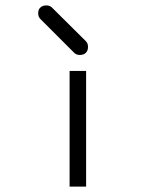

<svg xmlns="http://www.w3.org/2000/svg" viewBox="-20 -738 580 709"><path d="M237 -476H298V-49H237ZM129 -710Q137 -718 151 -718Q164 -718 172 -710L297 -586Q305 -578 305 -565Q305 -551 297 -543Q289 -535 275 -535Q262 -535 254 -543L129 -668Q121 -676 121 -689Q121 -703.5 129 -710Z"/></svg>

Font: 3270 Nerd Font Mono
Style: Regular
Weight: 400
Monospace: yes
Version: Version 3.0.1;Nerd Fonts 3.0.0